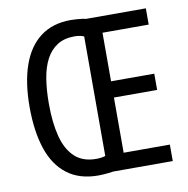

<svg xmlns="http://www.w3.org/2000/svg" viewBox="-81 -800 865 884"><g transform="rotate(-10 351.5 -357.5)"><path d="M307 -721Q320 -721 331.5 -720Q343 -719 354.5 -718Q366 -717 377 -714H657V-638H441V-411H643V-335H441V-77H657V0H379Q368 2 356.5 3Q345 4 333 5Q321 6 308 6Q221 6 163.5 -37.5Q106 -81 78.5 -163Q51 -245 51 -359Q51 -473 79.5 -554Q108 -635 165 -678Q222 -721 307 -721ZM311 -644Q263 -644 230.5 -623.5Q198 -603 178 -565.5Q158 -528 149.5 -475.5Q141 -423 141 -358Q141 -270 157.5 -206Q174 -142 211.5 -106.5Q249 -71 312 -71Q324 -71 335 -72.5Q346 -74 355 -77V-636Q346 -640 334.5 -642Q323 -644 311 -644Z"/></g></svg>

Font: Noto Sans Display Condensed
Style: Regular
Weight: 400
Width: 3
Designer: Monotype Design Team
Foundry: Monotype Imaging Inc.
Version: Version 2.003